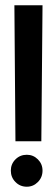

<svg xmlns="http://www.w3.org/2000/svg" viewBox="-20 -695 204 727"><path d="M38.5 -160 34.5 -675H141L136.5 -160ZM81.5 12Q56 12 38.5 -5.8Q21 -23.5 21 -49Q21 -74 38.5 -91.5Q56 -109 81.5 -109Q106 -109 123.5 -91.5Q141 -74 141 -49Q141 -23.5 123.5 -5.8Q106 12 81.5 12Z"/></svg>

Font: Anybody Condensed Medium
Style: Regular
Weight: 500
Width: 3
Designer: Tyler Finck
Foundry: Etcetera Type Company
Version: Version 1.010; ttfautohint (v1.8.3) -l 8 -r 50 -G 200 -x 14 